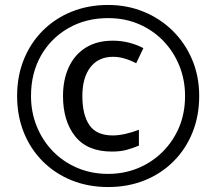

<svg xmlns="http://www.w3.org/2000/svg" viewBox="-20 -744 872 774"><path d="M416 10Q336 10 269 -17Q202 -44 152.5 -93.5Q103 -143 76 -210Q49 -277 49 -357Q49 -437 76 -504Q103 -571 152.5 -620.5Q202 -670 269 -697Q336 -724 416 -724Q492 -724 558.5 -697Q625 -670 675.5 -620.5Q726 -571 754.5 -504Q783 -437 783 -357Q783 -277 756 -210Q729 -143 679.5 -93.5Q630 -44 563 -17Q496 10 416 10ZM416 -43Q480 -43 536 -66Q592 -89 635 -131.5Q678 -174 702 -231Q726 -288 726 -357Q726 -422 703 -479Q680 -536 638.5 -579Q597 -622 540.5 -646.5Q484 -671 416 -671Q326 -671 255.5 -630.5Q185 -590 145 -519.5Q105 -449 105 -357Q105 -292 128 -235Q151 -178 192.5 -135Q234 -92 291 -67.5Q348 -43 416 -43ZM431 -133Q332 -133 283 -194.5Q234 -256 234 -357Q234 -422 257 -472.5Q280 -523 325 -551.5Q370 -580 435 -580Q500 -580 558 -550L529 -489Q479 -515 436 -515Q377 -515 344.5 -473Q312 -431 312 -357Q312 -281 340.5 -239.5Q369 -198 435 -198Q458 -198 486.5 -204.5Q515 -211 540 -221V-157Q516 -147 491 -140Q466 -133 431 -133Z"/></svg>

Font: Noto Sans Wancho
Style: Regular
Weight: 400
Designer: Monotype Design Team
Foundry: Monotype Imaging Inc.
Version: Version 2.001; ttfautohint (v1.8.4.7-5d5b)